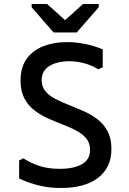

<svg xmlns="http://www.w3.org/2000/svg" viewBox="-20 -921 638 953"><path d="M288 12Q227 13 172.5 -0.5Q118 -14 75 -35V-125L96 -135Q135 -110 178 -96.5Q221 -83 277 -83Q346 -83 386.5 -106Q427 -129 427 -177Q427 -211 408.5 -233.5Q390 -256 359 -272.5Q328 -289 291.5 -303Q255 -317 218 -333.5Q181 -350 150 -374Q119 -398 100.5 -433.5Q82 -469 82 -521Q82 -588 113 -630Q144 -672 196 -692Q248 -712 312 -712Q356 -712 401.5 -703Q447 -694 490 -676V-587L468 -577Q435 -597 398 -607Q361 -617 323 -617Q287 -617 256 -607.5Q225 -598 206 -577.5Q187 -557 187 -523Q187 -490 205.5 -468Q224 -446 255 -430Q286 -414 323 -399.5Q360 -385 397 -368.5Q434 -352 465 -328Q496 -304 514.5 -268.5Q533 -233 533 -181Q533 -131 514 -94.5Q495 -58 461.5 -34.5Q428 -11 384 0.5Q340 12 288 12ZM246 -760 137 -885V-901H214L303 -821L392 -901H470V-885L361 -760Z"/></svg>

Font: AR One Sans Medium
Style: Regular
Weight: 500
Designer: Niteesh Yadav
Foundry: Niteesh Yadav
Version: Version 1.001;gftools[0.9.33]